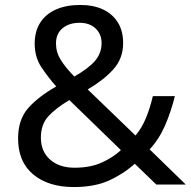

<svg xmlns="http://www.w3.org/2000/svg" viewBox="-20 -745 772 775"><path d="M304 -725Q358 -725 396.5 -706.5Q435 -688 456 -654Q477 -620 477 -571Q477 -508 436.5 -464Q396 -420 334 -384L527 -198Q553 -229 569.5 -269.5Q586 -310 597 -357H686Q670 -293 646 -238Q622 -183 584 -142L730 0H611L524 -84Q477 -42 419 -16Q361 10 278 10Q175 10 114 -41Q53 -92 53 -186Q53 -263 94.5 -309.5Q136 -356 207 -396Q175 -432 147.5 -473Q120 -514 120 -569Q120 -618 142 -653Q164 -688 205.5 -706.5Q247 -725 304 -725ZM260 -341Q206 -309 175.5 -276Q145 -243 145 -189Q145 -134 182 -101Q219 -68 281 -68Q345 -68 391 -89Q437 -110 468 -139ZM301 -653Q259 -653 232.5 -631Q206 -609 206 -570Q206 -534 225 -503.5Q244 -473 280 -436Q339 -470 364.5 -500.5Q390 -531 390 -571Q390 -607 366 -630Q342 -653 301 -653Z"/></svg>

Font: Noto Sans Tangsa
Style: Regular
Weight: 400
Designer: David Williams
Foundry: Google LLC
Version: Version 1.504